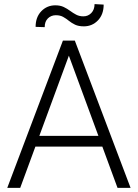

<svg xmlns="http://www.w3.org/2000/svg" viewBox="-20 -907 665 927"><path d="M547.4 0 474.1 -199.2H150.9L77.6 0H15.1L283.7 -710.9H341.3L610.4 0ZM169.9 -251H455.1L312.5 -638.2ZM436.5 -887.2 480.5 -884.8Q480.5 -837.4 452.9 -808.6Q425.3 -779.8 384.8 -779.8Q359.4 -779.8 342.5 -787.8Q325.7 -795.9 312.5 -806.6Q299.3 -817.4 284.9 -825.4Q270.5 -833.5 249.5 -833.5Q227.1 -833.5 211.4 -818.4Q195.8 -803.2 195.8 -775.9L151.9 -777.3Q151.9 -824.2 179.4 -852.8Q207 -881.3 247.1 -881.3Q270.5 -881.3 287.4 -873.3Q304.2 -865.2 318.4 -854.7Q332.5 -844.2 347.7 -836.2Q362.8 -828.1 382.8 -828.1Q405.3 -828.1 420.9 -844.2Q436.5 -860.4 436.5 -887.2Z"/></svg>

Font: Vazirmatn UI ExtraLight
Style: Regular
Weight: 200
Designer: Saber Rastikerdar
Foundry: Saber Rastikerdar
Version: Version 33.003